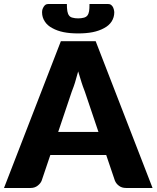

<svg xmlns="http://www.w3.org/2000/svg" viewBox="-35 -933 777 953"><path d="M253.9 -278.3H453.6L386.2 -478Q374.5 -508.3 370.1 -522.9Q355.5 -569.8 353 -578.6Q348.6 -561 336.9 -522Q332.5 -507.3 320.8 -477.1ZM439.9 -728.5 722.2 0H590.8Q569.3 0 555.7 -10.7Q541.5 -21 535.2 -36.6L492.2 -163.6H214.8L171.9 -36.6Q167 -23.4 152.3 -11.7Q137.7 0 117.2 0H-15.1L267.1 -728.5ZM353 -841.8Q368.2 -841.8 380.9 -845.2Q391.6 -847.7 398.4 -855.5Q405.3 -864.7 407.2 -877.4Q409.2 -889.2 409.2 -913.1H501Q509.8 -913.1 515.1 -909.7Q520 -906.2 524.4 -899.9Q527.3 -895.5 529.8 -886.7Q532.2 -878.4 532.2 -871.6Q532.2 -847.2 519 -826.2Q505.9 -806.2 481.9 -793.5Q457 -779.8 425.3 -773.4Q393.6 -767.1 353 -767.1Q312 -767.1 280.8 -773.4Q249 -779.8 224.6 -793.5Q200.2 -806.2 187.5 -826.2Q173.8 -846.7 173.8 -871.6Q173.8 -880.4 175.8 -886.7Q177.7 -892.6 182.1 -899.9Q187 -907.2 191.4 -909.7Q196.3 -913.1 205.1 -913.1H296.9Q296.9 -892.1 299.3 -877.4Q301.8 -863.3 308.1 -855.5Q314 -847.7 325.2 -845.2Q336.9 -841.8 353 -841.8Z"/></svg>

Font: Lato-ExtraBold
Style: Regular
Weight: 500
Designer: Lukasz Dziedzic with Adam Twardoch and Botio Nikoltchev
Foundry: tyPoland Lukasz Dziedzic
Version: ""